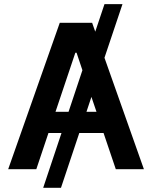

<svg xmlns="http://www.w3.org/2000/svg" viewBox="-20 -817 733 927"><path d="M484.4 -538.1 674.8 0H539.1L480 -174.8H362.8L274.4 89.8H188.5L276.9 -174.8H213.9L155.3 0H19.5L268.6 -707H424.8L439.9 -664.1L484.4 -796.9H571.3ZM311 -277.3 377.9 -478 349.6 -562.5H343.8L248 -277.3ZM445.8 -277.3 421.4 -349.1 397.5 -277.3Z"/></svg>

Font: Pretendard Std SemiBold
Style: Regular
Weight: 600
Designer: Base glyphs from Inter by Rasmus Andersson; Hangeul glyphs from Noto Sans CJK(Source Han Sans) by Jang Soo-young and Kan
Foundry: Kil Hyung-jin
Version: Version 1.309